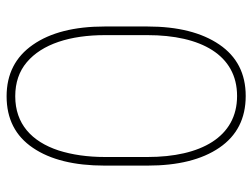

<svg xmlns="http://www.w3.org/2000/svg" viewBox="-112 -649 771 587"><g transform="rotate(90 273.5 -355.5)"><path d="M486.3 -420.9C486.3 -513.7 468.3 -586.9 431.6 -640.6C395 -694.3 342.3 -721.2 273.4 -721.2C205.1 -721.2 152.8 -694.3 116.2 -640.6C79.6 -586.9 61 -513.7 61 -420.9V-290C61 -197.3 79.6 -124 116.7 -70.8C153.8 -17.1 206.5 9.8 274.4 9.8C343.3 9.8 396 -17.1 432.1 -70.8C468.3 -124 486.3 -197.3 486.3 -290ZM460 -291C460 -237.8 453.1 -190.4 439.9 -148.9C412.6 -66.4 358.4 -16.6 274.4 -16.6C232.9 -16.6 198.2 -28.3 170.4 -51.8C114.7 -98.6 87.4 -184.1 87.4 -291V-420.9C87.4 -584 147.9 -694.8 273.4 -694.8C398.9 -694.8 460 -584 460 -420.9Z"/></g></svg>

Font: Vazirmatn Thin
Style: Regular
Weight: 100
Designer: Saber Rastikerdar
Foundry: Saber Rastikerdar
Version: Version 33.003